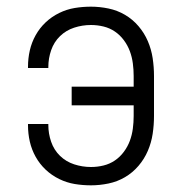

<svg xmlns="http://www.w3.org/2000/svg" viewBox="-20 -548 540 576"><path d="M253 8Q228 8 204 4Q180 0 157.5 -11Q135 -22 117 -39Q99 -56 87 -77.5Q75 -99 69.5 -123Q64 -147 64 -172V-176H125V-173Q125 -147 133.5 -122.5Q142 -98 160 -80.5Q178 -63 202.5 -55Q227 -47 253 -47Q272 -47 290.5 -51.5Q309 -56 324.5 -66.5Q340 -77 351.5 -92.5Q363 -108 369.5 -125.5Q376 -143 378.5 -162Q381 -181 381 -200V-232H195V-288H381V-320Q381 -339 378.5 -358Q376 -377 369.5 -394.5Q363 -412 351.5 -427.5Q340 -443 324.5 -453.5Q309 -464 290.5 -468.5Q272 -473 253 -473Q227 -473 202.5 -465Q178 -457 160 -439.5Q142 -422 133.5 -397.5Q125 -373 125 -347V-344H64V-348Q64 -373 69.5 -397Q75 -421 87 -442.5Q99 -464 117 -481Q135 -498 157.5 -509Q180 -520 204 -524Q228 -528 253 -528Q279 -528 305.5 -522.5Q332 -517 355 -503.5Q378 -490 395.5 -469.5Q413 -449 423.5 -424.5Q434 -400 438 -373.5Q442 -347 442 -320V-200Q442 -173 438 -146.5Q434 -120 423.5 -95.5Q413 -71 395.5 -50.5Q378 -30 355 -16.5Q332 -3 305.5 2.5Q279 8 253 8Z"/></svg>

Font: Iosevka Term Curly Light
Style: Regular
Weight: 300
Designer: Belleve Invis
Foundry: Belleve Invis
Version: Version 32.3.0